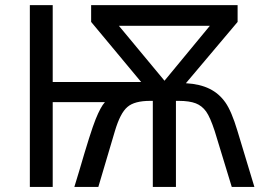

<svg xmlns="http://www.w3.org/2000/svg" viewBox="-20 -734 1024 754"><path d="M337.9 -713.9V-647.9L534.2 -412.1H187V-713.9H97.2V0H187V-333H392.1C380.9 -320.8 368.7 -298.3 355.5 -265.6C342.3 -232.9 320.8 -165 291 -62.5L272 0H366.2L431.2 -219.2C445.3 -266.6 461.4 -297.9 480.5 -314C499 -330.1 528.8 -337.9 569.8 -337.9H580.1V0H670.9V-337.9H682.1C710 -337.9 732.4 -334.5 749 -328.1C765.1 -321.8 778.8 -311 789.6 -295.9C800.3 -280.8 811.5 -254.9 823.2 -219.2L890.1 0H979L912.1 -221.2C897 -271.5 881.3 -308.6 865.2 -331.5C832.5 -377.9 784.7 -402.8 710 -407.2L913.1 -647.9V-713.9ZM626 -417 446.8 -632.8H804.2Z"/></svg>

Font: Noto Reveo Sans
Style: Regular
Weight: 400
Designer: Monotype Design team
Foundry: Monotype Imaging Inc.
Version: Version 1.04